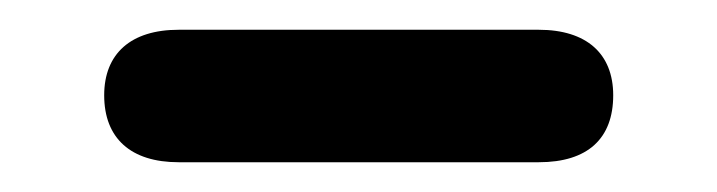

<svg xmlns="http://www.w3.org/2000/svg" viewBox="-20 -709 482 129"><path d="M342 -600C375 -600 392 -616 392 -645C392 -673 374 -689 342 -689H100C68 -689 50 -673 50 -645C50 -616 68 -600 100 -600Z"/></svg>

Font: Hotpoint
Style: Bold
Weight: 700
Designer: Andrew Paglinawan, Luciano Perondi, Riccardo Olocco
Foundry: CAST Cooperativa Anonima Servizi Tipografici
Version: Version 1.000;PS 2.1;hotconv 16.6.51;makeotf.lib2.5.65220